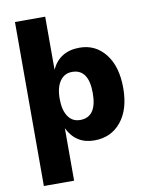

<svg xmlns="http://www.w3.org/2000/svg" viewBox="-98 -783 824 1063"><g transform="rotate(-10 313.5 -251.0)"><path d="M388 -510Q477 -510 532.5 -440Q588 -370 588 -248Q588 -128 531.5 -59Q475 10 381 10Q277 10 231 -85V210H61V-712H231V-414Q276 -510 388 -510ZM323 -115Q417 -115 417 -250Q417 -385 324 -385Q281 -385 256 -349.5Q231 -314 231 -250Q231 -187 255 -151Q279 -115 323 -115Z"/></g></svg>

Font: Elaine Sans
Style: Bold
Weight: 700
Designer: Wei Huang
Foundry: Wei Huang
Version: Version 2.001;December 24, 2019;FontCreator 12.0.0.2547 64-b